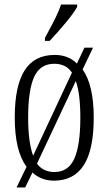

<svg xmlns="http://www.w3.org/2000/svg" viewBox="-20 -786 478 846"><path d="M178 -619 193 -647Q210 -678 225.5 -709.5Q241 -741 249 -766H320V-756Q307 -731 270.5 -687Q234 -643 199 -606H178ZM97 -51Q45 -121 45 -268Q45 -408 88.5 -476Q132 -544 221 -544Q281 -544 319 -506L352 -576H390L344 -480Q393 -411 393 -268Q393 -126 349 -58Q305 10 218 10Q161 10 123 -26L91 40H53ZM297 -466Q271 -505 219 -505Q157 -505 130.5 -447Q104 -389 104 -268Q104 -160 126 -100ZM334 -268Q334 -373 314 -429L143 -65Q170 -28 220 -28Q281 -28 307.5 -87Q334 -146 334 -268Z"/></svg>

Font: Noto Serif CondLight
Style: Regular
Weight: 300
Width: 3
Designer: Monotype Design Team
Foundry: Monotype Imaging Inc.
Version: Version 1.001